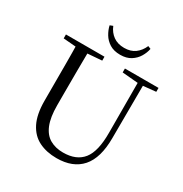

<svg xmlns="http://www.w3.org/2000/svg" viewBox="-212 -1098 1220 1277"><g transform="rotate(30 398.5 -459.5)"><path d="M266 -926 289 -935Q306 -893 340 -868.5Q374 -844 424 -844Q474 -844 507 -868.5Q540 -893 558 -935L580 -926Q574 -894 555.5 -863Q537 -832 504.5 -811.5Q472 -791 424 -791Q375 -791 342.5 -811.5Q310 -832 291.5 -863Q273 -894 266 -926ZM401 16Q324 16 265.5 -13Q207 -42 174.5 -106.5Q142 -171 142 -276V-391Q142 -476 142 -560.5Q142 -645 140 -728H232Q231 -645 230.5 -561Q230 -477 230 -391V-291Q230 -199 253 -143Q276 -87 319 -62.5Q362 -38 420 -38Q522 -38 571.5 -100.5Q621 -163 620 -306L619 -728H659L657 -286Q657 -133 591.5 -58.5Q526 16 401 16ZM45 -698V-728H341V-698L201 -687H180ZM498 -698V-728H756V-698L647 -687H626Z"/></g></svg>

Font: Noto Serif KR
Style: Regular
Weight: 400
Designer: Ryoko NISHIZUKA  (kana & ideographs); Frank Grießhammer (Latin, Greek & Cyrillic); Wenlong ZHANG  (bopomofo); Sandoll Co
Foundry: Adobe
Version: Version 2.003-H1;hotconv 1.1.1;makeotfexe 2.6.0